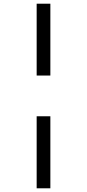

<svg xmlns="http://www.w3.org/2000/svg" viewBox="-20 -779 470 1037"><path d="M178 -759H252V-371H178ZM178 -151H252V238H178Z"/></svg>

Font: Noto Sans Display Condensed
Style: Regular
Weight: 400
Width: 3
Designer: Monotype Design Team
Foundry: Monotype Imaging Inc.
Version: Version 2.003